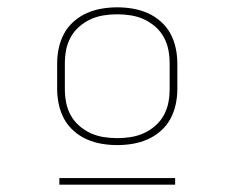

<svg xmlns="http://www.w3.org/2000/svg" viewBox="-20 -713 640 524"><path d="M300 -317Q279 -317 258 -320.5Q237 -324 217.5 -332.5Q198 -341 181.5 -355.5Q165 -370 155 -388.5Q145 -407 140.5 -428Q136 -449 136 -470V-540Q136 -561 140.5 -582Q145 -603 155 -621.5Q165 -640 181.5 -654.5Q198 -669 217.5 -677.5Q237 -686 258 -689.5Q279 -693 300 -693Q321 -693 342 -689.5Q363 -686 382.5 -677.5Q402 -669 418.5 -654.5Q435 -640 445 -621.5Q455 -603 459.5 -582Q464 -561 464 -540V-470Q464 -449 459.5 -428Q455 -407 445 -388.5Q435 -370 418.5 -355.5Q402 -341 382.5 -332.5Q363 -324 342 -320.5Q321 -317 300 -317ZM300 -336Q319 -336 337.5 -339Q356 -342 372.5 -349.5Q389 -357 403.5 -369.5Q418 -382 427 -398.5Q436 -415 439.5 -433Q443 -451 443 -470V-540Q443 -559 439.5 -577Q436 -595 427 -611.5Q418 -628 403.5 -640.5Q389 -653 372.5 -660.5Q356 -668 337.5 -671Q319 -674 300 -674Q281 -674 262.5 -671Q244 -668 227.5 -660.5Q211 -653 196.5 -640.5Q182 -628 173 -611.5Q164 -595 160.5 -577Q157 -559 157 -540V-470Q157 -451 160.5 -433Q164 -415 173 -398.5Q182 -382 196.5 -369.5Q211 -357 227.5 -349.5Q244 -342 262.5 -339Q281 -336 300 -336ZM142 -209V-227H458V-209Z"/></svg>

Font: Iosevka Aile Thin
Style: Regular
Weight: 100
Designer: Belleve Invis
Foundry: Belleve Invis
Version: Version 31.1.0; ttfautohint (v1.8.4)